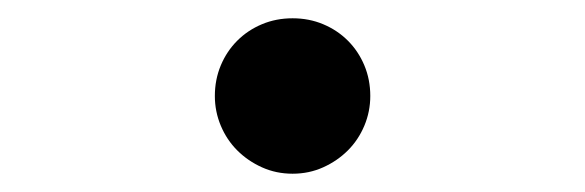

<svg xmlns="http://www.w3.org/2000/svg" viewBox="-20 -455 640 210"><path d="M215 -350Q215 -368 221.5 -383.5Q228 -399 239.5 -410.5Q251 -422 266.5 -428.5Q282 -435 300 -435Q318 -435 333.5 -428.5Q349 -422 360.5 -410.5Q372 -399 378.5 -383.5Q385 -368 385 -350Q385 -333 378.5 -317.5Q372 -302 360.5 -290.5Q349 -279 333.5 -272Q318 -265 300 -265Q282 -265 266.5 -272Q251 -279 239.5 -290.5Q228 -302 221.5 -317.5Q215 -333 215 -350Z"/></svg>

Font: Maple Mono NF
Style: Regular
Weight: 400
Monospace: yes
Designer: subframe7536
Version: Version 7.000